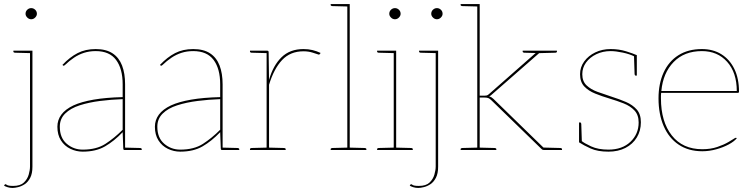

<svg xmlns="http://www.w3.org/2000/svg" viewBox="-57 -740 3706 947"><path d="M5 187Q-8 187 -19 183.5Q-30 180 -37 176L-34 171Q-31 166 -24 171.5Q-17 177 8 177Q43 177 60.5 160.5Q78 144 84.5 121.5Q91 99 91 81V-490H103V82Q103 116 92 137Q81 158 65 168.5Q49 179 32.5 183Q16 187 5 187ZM94 -490 93 -478 16 -480Q14 -480 11.5 -481.5Q9 -483 9 -485V-490ZM97 -645Q86 -645 77.5 -653.5Q69 -662 69 -672Q69 -684 77.5 -692Q86 -700 97 -700Q108 -700 116.5 -692Q125 -684 125 -672Q125 -662 116.5 -653.5Q108 -645 97 -645Z M351 8Q319 8 290 -6Q261 -20 243.5 -47.5Q226 -75 226 -115Q226 -148 245.5 -174.5Q265 -201 305 -220Q344 -238 404.5 -248.5Q465 -259 548 -261V-324Q548 -401 515.5 -444.5Q483 -488 415 -488Q384 -488 357.5 -479.5Q331 -471 308 -455.5Q285 -440 263 -419Q261 -417 258.5 -416Q256 -415 254 -417L251 -420Q287 -458 325.5 -478Q364 -498 415 -498Q466 -498 498 -477Q530 -456 545 -417Q560 -378 560 -324V0H558Q554 0 552.5 -2Q551 -4 551 -8L548 -88Q506 -44 461 -18Q416 8 351 8ZM351 -2Q419 -2 463 -30.5Q507 -59 548 -100V-251Q491 -249 436 -242Q381 -235 336 -220.5Q291 -206 264.5 -180Q238 -154 238 -115Q238 -60 272 -31Q306 -2 351 -2ZM557 0 558 -12 635 -10Q637 -10 639.5 -8.5Q642 -7 642 -5V0Z M832 8Q800 8 771 -6Q742 -20 724.5 -47.5Q707 -75 707 -115Q707 -148 726.5 -174.5Q746 -201 786 -220Q825 -238 885.5 -248.5Q946 -259 1029 -261V-324Q1029 -401 996.5 -444.5Q964 -488 896 -488Q865 -488 838.5 -479.5Q812 -471 789 -455.5Q766 -440 744 -419Q742 -417 739.5 -416Q737 -415 735 -417L732 -420Q768 -458 806.5 -478Q845 -498 896 -498Q947 -498 979 -477Q1011 -456 1026 -417Q1041 -378 1041 -324V0H1039Q1035 0 1033.5 -2Q1032 -4 1032 -8L1029 -88Q987 -44 942 -18Q897 8 832 8ZM832 -2Q900 -2 944 -30.5Q988 -59 1029 -100V-251Q972 -249 917 -242Q862 -235 817 -220.5Q772 -206 745.5 -180Q719 -154 719 -115Q719 -60 753 -31Q787 -2 832 -2ZM1038 0 1039 -12 1116 -10Q1118 -10 1120.5 -8.5Q1123 -7 1123 -5V0Z M1258 0V-490H1261Q1265 -490 1266.5 -488Q1268 -486 1268 -482L1270 -346Q1290 -417 1331.5 -457.5Q1373 -498 1440 -498Q1464 -498 1484.5 -493Q1505 -488 1524 -479L1522 -475Q1521 -473 1518.5 -471.5Q1516 -470 1514 -471Q1505 -474 1484.5 -480.5Q1464 -487 1440 -487Q1375 -487 1334.5 -444Q1294 -401 1270 -322V0ZM1267 0 1268 -12 1345 -10Q1347 -10 1349.5 -8.5Q1352 -7 1352 -5V0ZM1176 0V-5Q1176 -7 1178.5 -8.5Q1181 -10 1183 -10L1260 -12L1261 0ZM1261 -490 1260 -478 1183 -480Q1181 -480 1178.5 -481.5Q1176 -483 1176 -485V-490Z M1656 0V-720H1668V0ZM1574 0V-5Q1574 -7 1576.5 -8.5Q1579 -10 1581 -10L1658 -12L1659 0ZM1665 0 1666 -12 1743 -10Q1745 -10 1747.5 -8.5Q1750 -7 1750 -5V0ZM1659 -720 1658 -708 1581 -710Q1579 -710 1576.5 -711.5Q1574 -713 1574 -715V-720Z M1885 0V-490H1897V0ZM1803 0V-5Q1803 -7 1805.5 -8.5Q1808 -10 1810 -10L1887 -12L1888 0ZM1894 0 1895 -12 1972 -10Q1974 -10 1976.5 -8.5Q1979 -7 1979 -5V0ZM1888 -490 1887 -478 1810 -480Q1808 -480 1805.5 -481.5Q1803 -483 1803 -485V-490ZM1891 -645Q1880 -645 1871.5 -653.5Q1863 -662 1863 -672Q1863 -684 1871.5 -692Q1880 -700 1891 -700Q1902 -700 1910.5 -692Q1919 -684 1919 -672Q1919 -662 1910.5 -653.5Q1902 -645 1891 -645Z M2006 187Q1993 187 1982 183.5Q1971 180 1964 176L1967 171Q1970 166 1977 171.5Q1984 177 2009 177Q2044 177 2061.5 160.5Q2079 144 2085.5 121.5Q2092 99 2092 81V-490H2104V82Q2104 116 2093 137Q2082 158 2066 168.5Q2050 179 2033.5 183Q2017 187 2006 187ZM2095 -490 2094 -478 2017 -480Q2015 -480 2012.5 -481.5Q2010 -483 2010 -485V-490ZM2098 -645Q2087 -645 2078.5 -653.5Q2070 -662 2070 -672Q2070 -684 2078.5 -692Q2087 -700 2098 -700Q2109 -700 2117.5 -692Q2126 -684 2126 -672Q2126 -662 2117.5 -653.5Q2109 -645 2098 -645Z M2297 0V-720H2309V-268H2332Q2337 -268 2343 -269Q2349 -270 2356 -277L2589 -482Q2594 -486 2597.5 -488Q2601 -490 2607 -490H2616L2368 -273Q2365 -270 2362 -268Q2359 -266 2356 -265Q2368 -261 2377 -252L2636 0H2627Q2623 0 2620 -1Q2617 -2 2613 -6L2367 -245Q2358 -254 2351 -256.5Q2344 -259 2329 -259H2309V0ZM2584 -477 2593 -482 2605 -490H2629L2606 -478ZM2630 0 2607 -13 2631 -12ZM2215 0V-5Q2215 -7 2217.5 -8.5Q2220 -10 2222 -10L2299 -12L2300 0ZM2306 0 2307 -12 2384 -10Q2386 -10 2388.5 -8.5Q2391 -7 2391 -5V0ZM2300 -720 2299 -708 2222 -710Q2220 -710 2217.5 -711.5Q2215 -713 2215 -715V-720ZM2690 -490V-485Q2690 -483 2687.5 -481.5Q2685 -480 2683 -480L2606 -478L2605 -490ZM2606 -490 2605 -478 2528 -480Q2526 -480 2523.5 -481.5Q2521 -483 2521 -485V-490ZM2630 0 2631 -12 2708 -10Q2710 -10 2712.5 -8.5Q2715 -7 2715 -5V0Z M2944 8Q2891 8 2856.5 -7.5Q2822 -23 2799 -38V-56L2810 -46Q2824 -34 2858.5 -18Q2893 -2 2944 -2Q3012 -2 3052.5 -40.5Q3093 -79 3093 -136Q3093 -173 3072.5 -195Q3052 -217 3019 -230Q2986 -243 2949 -254Q2912 -265 2878.5 -278.5Q2845 -292 2824.5 -314Q2804 -336 2804 -374Q2804 -409 2824.5 -437Q2845 -465 2879 -481.5Q2913 -498 2955 -498Q2996 -498 3031 -487Q3066 -476 3084 -468V-453L3073 -461Q3050 -473 3015 -480.5Q2980 -488 2955 -488Q2916 -488 2884 -472.5Q2852 -457 2833.5 -431.5Q2815 -406 2815 -374Q2815 -339 2836 -319Q2857 -299 2890 -287Q2923 -275 2960 -263Q2998 -251 3030.5 -237Q3063 -223 3083.5 -200Q3104 -177 3104 -137Q3104 -95 3084 -62Q3064 -29 3028 -10.5Q2992 8 2944 8ZM3070 -467 3084 -461V-367H3078Q3076 -367 3074.5 -369.5Q3073 -372 3073 -374ZM2813 -36 2799 -42V-136H2805Q2807 -136 2808.5 -133.5Q2810 -131 2810 -129Z M3407 6Q3339 6 3290.5 -26.5Q3242 -59 3216.5 -118Q3191 -177 3191 -255Q3191 -327 3216 -382Q3241 -437 3289 -467.5Q3337 -498 3405 -498Q3460 -498 3501 -472.5Q3542 -447 3565 -400Q3588 -353 3588 -287Q3588 -285 3586.5 -283.5Q3585 -282 3582 -282H3204Q3203 -275 3203 -270Q3203 -265 3203 -255Q3203 -140 3256.5 -72Q3310 -4 3407 -4Q3448 -4 3480.5 -15Q3513 -26 3536 -39.5Q3559 -53 3568 -59Q3573 -62 3576 -59L3577 -58Q3564 -42 3537 -27.5Q3510 -13 3475.5 -3.5Q3441 6 3407 6ZM3205 -291H3577Q3577 -382 3529.5 -435Q3482 -488 3405 -488Q3318 -488 3265.5 -434Q3213 -380 3205 -291Z"/></svg>

Font: Aleo Thin
Style: Regular
Weight: 250
Designer: Alessio Laiso
Foundry: Alessio Laiso
Version: Version 2.001;gftools[0.9.29]